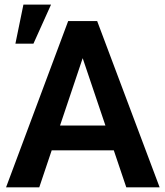

<svg xmlns="http://www.w3.org/2000/svg" viewBox="-20 -801 707 821"><path d="M350.6 -603 147.9 0H5.9L271.5 -710.9H362.3ZM520 0 316.4 -603 304.2 -710.9H395.5L662.6 0ZM510.7 -264.2V-158.2H129.4V-264.2ZM45.9 -614.3 80.1 -781.2H198.2L123 -614.3Z"/></svg>

Font: Roboto SemiBold
Style: Regular
Weight: 600
Designer: Christian Robertson
Foundry: Google
Version: Version 3.009; 2024